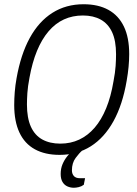

<svg xmlns="http://www.w3.org/2000/svg" viewBox="-20 -718 647 905"><path d="M261 12Q192 12 144 -14.5Q96 -41 71.5 -93.5Q47 -146 47 -223Q47 -252 49.5 -284Q52 -316 58 -349Q78 -462 120.5 -539.5Q163 -617 227 -657.5Q291 -698 374 -698Q443 -698 491 -671.5Q539 -645 564 -593Q589 -541 589 -463Q589 -434 586 -402.5Q583 -371 577 -337Q558 -225 515 -147Q472 -69 408 -28.5Q344 12 261 12ZM264 -41Q313 -41 353.5 -60Q394 -79 426 -116Q458 -153 480.5 -208Q503 -263 515 -335Q519 -356 521.5 -374Q524 -392 525 -407.5Q526 -423 526.5 -436.5Q527 -450 527 -462Q527 -526 508.5 -566Q490 -606 455 -625.5Q420 -645 371 -645Q322 -645 281.5 -626.5Q241 -608 209 -570.5Q177 -533 154.5 -478.5Q132 -424 119 -352Q115 -331 112.5 -313Q110 -295 109 -279.5Q108 -264 107.5 -251Q107 -238 107 -226Q107 -162 125.5 -121Q144 -80 179.5 -60.5Q215 -41 264 -41ZM328 167Q312 167 297.5 160.5Q283 154 274.5 139.5Q266 125 266 102Q266 77 274.5 56.5Q283 36 297 18.5Q311 1 326 -12H368L367 -8Q354 3 336.5 26.5Q319 50 319 85Q319 101 328 111.5Q337 122 357 122H381L375 153Q364 161 351 164Q338 167 328 167Z"/></svg>

Font: Archivo Condensed ExtraLight
Style: Italic
Weight: 250
Width: 3
Italic angle: -10°
Designer: Hector Gatti
Foundry: Omnibus-Type
Version: Version 2.001